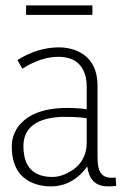

<svg xmlns="http://www.w3.org/2000/svg" viewBox="-20 -666 453 693"><path d="M374 6.8Q384.8 6.8 399.4 4.9L397.5 -25.4Q390.6 -24.4 381.8 -24.4Q342.8 -24.4 335 -63.5Q332 -78.1 332 -100.6V-355.5Q332 -453.1 252.9 -484.4Q224.6 -495.1 191.4 -495.1Q113.3 -494.1 43 -449.2L60.5 -418Q127.9 -460.9 190.4 -460.9Q271.5 -460.9 289.1 -388.7Q293 -372.1 293 -352.5V-271.5Q265.6 -276.4 222.7 -276.4Q95.7 -276.4 44.9 -208Q22.5 -175.8 22.5 -137.7Q22.5 -34.2 102.5 -3.9Q129.9 6.8 163.1 6.8Q232.4 6.8 281.2 -47.9Q289.1 -56.6 294.9 -65.4Q302.7 -2 354.5 5.9Q364.3 6.8 374 6.8ZM169.9 -27.3Q73.2 -27.3 65.4 -121.1Q64.5 -129.9 64.5 -137.7Q64.5 -237.3 201.2 -244.1Q210.9 -244.1 220.7 -244.1Q263.7 -244.1 293 -239.3V-152.3Q293 -78.1 226.6 -43Q197.3 -27.3 169.9 -27.3ZM74.2 -646.5V-612.3H313.5V-646.5Z"/></svg>

Font: Yaldevi Colombo ExtraLight
Style: Regular
Weight: 275
Designer: Sol Matas, Denzil Rajitha, Kosala Senevirathne and Pathum Egodawatta
Foundry: Mooniak
Version: Version 1.020 ; ttfautohint (v1.6)